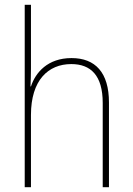

<svg xmlns="http://www.w3.org/2000/svg" viewBox="-20 -780 553 800"><path d="M109 -495V-760H83V0H109V-301C109 -446 181 -513 277 -513C358 -513 408 -466 408 -351V0H434V-353C434 -478 377 -538 278 -538C179 -538 128 -478 109 -420H107C108 -446 109 -464 109 -495Z"/></svg>

Font: Noto Sans Georgian SemiCondensed Thin
Style: Regular
Weight: 100
Width: 4
Designer: Monotype Design Team, Akaki Razmadze
Foundry: Google LLC
Version: Version 2.005